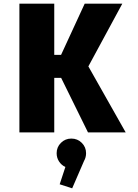

<svg xmlns="http://www.w3.org/2000/svg" viewBox="-20 -720 750 1044"><path d="M458.5 0 312.5 -296.5H275V0H85.5V-700H275V-421.5H312L440.5 -700H645L460.5 -359L663.5 0ZM448 113Q448 136 437 155L372.5 304L304.5 282L335.5 188Q314 178 301 158Q288 138 288 113Q288 80 311.2 56.8Q334.5 33.5 368 33.5Q401.5 33.5 424.8 56.8Q448 80 448 113Z"/></svg>

Font: League Mono ExtraBold
Style: Regular
Weight: 800
Width: 6
Designer: Tyler Finck
Foundry: The League of Moveable Type / Tyler Finck
Version: Version 2.210